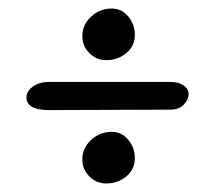

<svg xmlns="http://www.w3.org/2000/svg" viewBox="-20 -425 509 450"><path d="M242 -405Q265 -405 280.5 -386.5Q296 -368 296 -343Q296 -317 276 -300.5Q256 -284 229 -284Q206 -284 189.5 -300.5Q173 -317 173 -340Q173 -367 193.5 -386Q214 -405 242 -405ZM242 -116Q265 -116 280.5 -97.5Q296 -79 296 -54Q296 -28 276 -11.5Q256 5 229 5Q206 5 189.5 -11.5Q173 -28 173 -51Q173 -78 193.5 -97Q214 -116 242 -116ZM95 -167Q42 -167 42 -197Q42 -211 57 -222Q72 -233 95 -233H380Q398 -233 410 -225Q422 -217 422 -205Q422 -192 411 -180Q400 -168 379 -168Z"/></svg>

Font: EB Garamond 08
Style: Italic
Weight: 400
Italic angle: -14°
Version: Version 0.016